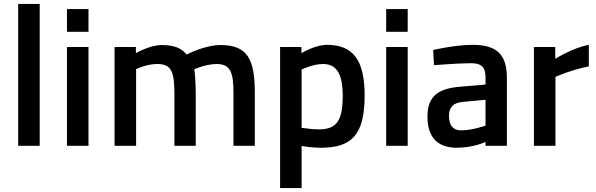

<svg xmlns="http://www.w3.org/2000/svg" viewBox="-20 -738 3018 972"><path d="M181 0V-718H72V0Z M428 -577V-692H319V-577ZM428 0V-500H319V0Z M669 -388C669 -388 721 -414 777 -414C852 -414 863 -368 863 -257V0H971V-259C971 -308 967 -377 963 -387C963 -387 1022 -414 1077 -414C1150 -414 1162 -365 1162 -265V0H1270V-268C1270 -438 1233 -510 1097 -510C1016 -510 925 -462 925 -462C897 -496 859 -510 798 -510C739 -510 668 -469 668 -469V-500H560V0H669Z M1616 -414C1678 -414 1715 -372 1715 -255C1715 -132 1688 -83 1595 -83C1560 -83 1512 -90 1507 -91V-386C1507 -386 1563 -414 1616 -414ZM1507 214V1C1513 2 1561 10 1602 10C1756 10 1826 -49 1826 -255C1826 -437 1765 -511 1635 -511C1575 -511 1506 -469 1506 -469V-500H1398V214Z M2044 -577V-692H1935V-577ZM2044 0V-500H1935V0Z M2438 -102C2438 -102 2371 -78 2314 -78C2272 -78 2253 -106 2253 -151C2253 -196 2276 -218 2322 -222L2438 -233ZM2546 -346C2546 -460 2496 -511 2374 -511C2282 -511 2173 -485 2173 -485L2177 -408C2177 -408 2298 -418 2365 -418C2414 -418 2438 -401 2438 -346V-310L2309 -299C2202 -290 2144 -254 2144 -148C2144 -44 2194 10 2293 10C2374 10 2438 -19 2438 -19V0H2546V-346Z M2792 0V-349C2792 -349 2870 -384 2961 -402V-511C2876 -495 2791 -440 2791 -440V-500H2683V0Z"/></svg>

Font: RazerF5 SemiBold
Style: Regular
Weight: 600
Foundry: Razer Inc.
Version: Version 2